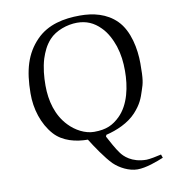

<svg xmlns="http://www.w3.org/2000/svg" viewBox="-98 -786 1024 1109"><g transform="rotate(-10 414.0 -231.5)"><path d="M767 174C744 180 696 189 680 189C592 189 549 143 534 122C514 96 488 47 472 17L476 7C539 -8 609 -38 654 -87C696 -133 708 -166 722 -210C736 -251 741 -269 741 -366C741 -449 721 -559 658 -622C600 -680 522 -698 445 -698C350 -698 255 -679 187 -609C114 -534 87 -440 86 -305C85 -213 114 -121 171 -57C220 -2 297 16 366 16C393 60 445 137 482 174C516 207 570 235 619 235C670 235 735 210 774 194ZM410 -22C357 -22 302 -52 264 -92C202 -156 179 -245 179 -334C179 -386 184 -439 199 -489C212 -528 227 -562 256 -594C295 -637 364 -660 421 -660C475 -660 519 -641 557 -602C589 -571 611 -526 625 -485C641 -435 646 -390 646 -338C646 -248 626 -143 561 -80C522 -43 484 -22 410 -22Z"/></g></svg>

Font: Neo Euler
Style: Euler
Weight: 500
Designer: Hermann Zapf
Version: Version 000.002